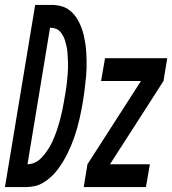

<svg xmlns="http://www.w3.org/2000/svg" viewBox="-61 -755 695 775"><path d="M-41 0 81 -735H157Q173 -734 188.5 -729.5Q204 -725 216.5 -716Q229 -707 239 -695Q249 -683 256 -669.5Q263 -656 268.5 -641Q274 -626 277.5 -610.5Q281 -595 283.5 -579Q286 -563 287 -546.5Q288 -530 288.5 -513.5Q289 -497 288.5 -480.5Q288 -464 286.5 -447.5Q285 -431 283 -414.5Q281 -398 279 -381Q277 -364 274 -347Q271 -329 267.5 -311Q264 -293 260 -275.5Q256 -258 251 -240Q246 -222 240 -204.5Q234 -187 227 -170Q220 -153 211.5 -135.5Q203 -118 193 -102Q183 -86 171.5 -70.5Q160 -55 146 -42Q132 -29 115 -18.5Q98 -8 80 -4Q62 0 44 0ZM50 -92Q63 -92 76.5 -97.5Q90 -103 100 -112Q110 -121 119 -132.5Q128 -144 135.5 -156Q143 -168 149 -180.5Q155 -193 160 -206Q165 -219 169.5 -232Q174 -245 177.5 -258Q181 -271 184.5 -284Q188 -297 190.5 -310Q193 -323 195.5 -336Q198 -349 200 -362Q202 -374 204 -385.5Q206 -397 207.5 -408.5Q209 -420 210 -431.5Q211 -443 212 -454.5Q213 -466 213.5 -477.5Q214 -489 213.5 -500.5Q213 -512 212.5 -523.5Q212 -535 211 -546Q210 -557 207.5 -568Q205 -579 202 -589.5Q199 -600 194 -609.5Q189 -619 182 -627Q175 -635 164.5 -639Q154 -643 143 -643H141ZM277 0 292 -92 508 -428H347L363 -520H614L599 -428L383 -92H544L528 0Z"/></svg>

Font: Iosevka SS04 Semibold Extended
Style: Italic
Weight: 600
Width: 7
Italic angle: -9°
Monospace: yes
Designer: Belleve Invis
Foundry: Belleve Invis
Version: Version 19.0.0; ttfautohint (v1.8.4)